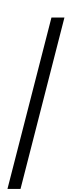

<svg xmlns="http://www.w3.org/2000/svg" viewBox="-20 -889 476 1270"><path d="M406.2 -772.9 115.7 360.8H29.3L320.3 -772.9ZM225.6 -499.5ZM225.6 -869.1ZM225.1 336.9Z"/></svg>

Font: Noto Sans Telugu
Style: Regular
Weight: 400
Designer: Monotype Design team
Foundry: Monotype Imaging Inc.
Version: Version 1.04 uh